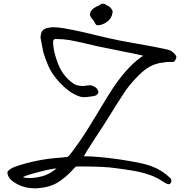

<svg xmlns="http://www.w3.org/2000/svg" viewBox="-20 -1008 1006 1051"><path d="M532.7 -986.3Q534.7 -986.3 538.6 -987.1Q542.5 -987.8 544.9 -987.8Q547.4 -987.8 550.5 -987.1Q553.7 -986.3 556.2 -984.4Q559.6 -981.4 568.8 -977.3Q578.1 -973.1 582 -968.8Q596.7 -953.1 596.7 -943.4Q596.7 -942.4 596.2 -940.7Q595.7 -939 595.2 -936.5Q592.3 -912.6 574 -895.5Q555.7 -878.4 530.8 -871.6Q529.3 -871.6 524.4 -870.6Q519.5 -869.6 517.1 -869.6Q514.6 -869.6 511.2 -870.4Q507.8 -871.1 505.4 -873.5Q502 -877 497.8 -885.7Q493.7 -894.5 490.2 -897.9Q489.3 -898.9 486.8 -901.9Q484.4 -904.8 483.4 -906.2Q482.4 -907.7 480.2 -910.4Q478 -913.1 477.1 -915Q476.1 -917 474.9 -919.4Q473.6 -921.9 472.9 -924.6Q472.2 -927.2 472.2 -929.7Q475.6 -956.5 509.3 -972.7Q511.7 -974.1 517.1 -976.1Q522.5 -978 526.4 -980.5Q530.3 -982.9 532.7 -986.3ZM207 -831.1Q218.3 -854.5 254.4 -857.4Q259.8 -858.9 270.5 -858.9Q296.4 -858.9 328.6 -853.5Q355.5 -849.1 389.4 -842Q423.3 -835 443.1 -830.3Q462.9 -825.7 507.3 -814.9Q551.8 -804.2 562.5 -801.8Q619.1 -788.1 730.2 -768.8Q841.3 -749.5 894 -737.3Q925.3 -731.4 944.3 -701.7Q945.3 -698.7 945.3 -695.3Q945.3 -690.9 942.6 -685.3Q939.9 -679.7 938.7 -677.7Q937.5 -675.8 932.1 -668.9Q929.7 -668.9 926.3 -668.9Q922.9 -668.9 916 -668.9Q909.2 -668.9 905.8 -668.9Q887.7 -668.9 876 -666Q830.1 -662.1 791 -638.2Q760.3 -619.1 720.9 -576.9Q681.6 -534.7 659.7 -500Q629.4 -455.6 560.5 -343.3Q545.4 -318.8 502.2 -253.9Q459 -189 439 -152.8Q484.4 -152.3 533.2 -147.5Q644 -137.2 754.9 -113.8Q849.1 -93.8 908.7 -36.1Q918 -30.3 918 -18.1Q918 -10.7 913.8 -5.1Q909.7 0.5 901.9 0.5Q889.2 -2 867.7 -16.6Q857.4 -23.9 845.2 -30.3Q833 -36.6 822.5 -41.5Q812 -46.4 796.9 -51.3Q781.7 -56.2 772.5 -59.3Q763.2 -62.5 745.4 -66.2Q727.5 -69.8 720 -71.5Q712.4 -73.2 692.4 -76.2Q672.4 -79.1 666.7 -80.1Q661.1 -81.1 639.6 -84Q618.2 -86.9 614.7 -87.4Q549.8 -96.7 437 -96.7Q431.2 -96.7 419.2 -96.7Q407.2 -96.7 401.4 -96.7Q398.9 -97.2 396.5 -95.9Q394 -94.7 392.6 -93.8Q391.1 -92.8 388.9 -90.1Q386.7 -87.4 385.7 -86.4Q335.9 -31.7 291.3 -6.3Q246.6 19 180.2 22.9Q176.8 22.9 173.8 22.9Q109.4 22.9 64.5 -5.9Q20.5 -30.8 20.5 -66.9Q29.8 -82.5 63 -95.7Q182.6 -136.7 310.5 -145Q311.5 -145 312.5 -145Q319.3 -145 332 -147.2Q344.7 -149.4 350.6 -149.4Q356 -153.3 363.5 -162.4Q371.1 -171.4 382.1 -186.5Q393.1 -201.7 394 -203.1Q438.5 -263.2 505.4 -375Q574.2 -489.7 599.6 -527.8Q643.1 -592.8 690.9 -642.1Q726.6 -678.7 764.2 -703.1Q722.7 -712.9 633.3 -730.5Q543.9 -748 514.6 -754.4Q404.8 -781.2 363.8 -788.1Q325.2 -794.4 291 -794.4Q286.6 -794.4 282.2 -794.4Q275.9 -793.5 273.2 -788.8Q270.5 -784.2 270.8 -778.6Q271 -772.9 271 -767.6Q273.9 -726.1 289.6 -682.1Q316.9 -593.8 383.8 -549.3Q400.9 -538.1 433.6 -537.1Q434.1 -537.1 435.1 -537.1Q440.9 -537.1 452.9 -539.3Q464.8 -541.5 470.7 -541.5Q478.5 -541.5 485.4 -538.6Q508.8 -531.2 517.1 -511.2Q518.6 -507.8 518.6 -504.4Q518.6 -495.6 510 -489.3Q501.5 -482.9 492.2 -481.9Q486.8 -481.4 476.3 -479.7Q465.8 -478 457.5 -477.1Q449.2 -476.1 441.4 -476.1Q429.2 -476.1 418.5 -479Q381.3 -491.2 352.1 -514.6Q303.7 -552.2 267.6 -605Q242.7 -641.1 217.3 -721.2Q214.8 -733.4 210.4 -756.8Q206.1 -780.3 203.6 -792.5Q202.1 -797.9 202.1 -804.7Q202.1 -815.4 207 -831.1ZM105.5 -38.6Q118.2 -33.2 140.1 -33.2Q161.6 -33.2 185.8 -37.6Q210 -42 226.6 -48.3Q257.3 -59.6 289.6 -85.9Q289.1 -85.9 289.1 -85.9Q267.6 -85.9 193.8 -66.9Q120.1 -47.9 105.5 -38.6Z"/></svg>

Font: Avessa
Style: Medium
Weight: 500
Designer: Arman Khorramak
Foundry: Arman Khorramak
Version: Version 1.000; ttfautohint (v1.8.1)